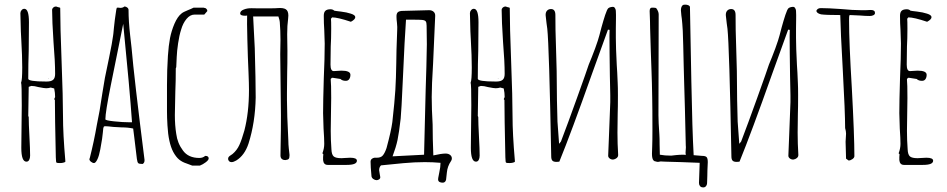

<svg xmlns="http://www.w3.org/2000/svg" viewBox="-20 -699 4088 829"><path d="M222 -4Q222 -13 221 -20Q217 -200 217 -267L214 -271L218 -280Q218 -298 214 -317L199 -321Q190 -318 179 -318Q171 -318 146 -323Q129 -328 115 -328L104 -324Q104 -289 103 -261Q102 -233 102 -198L104 -194Q104 -166 107 -110Q110 -55 110 -27Q110 -16 106 -8.5Q102 -1 94 -1Q72 -1 72 -61Q72 -112 73 -153L74 -244Q74 -335 71 -342Q76 -352 76 -408Q76 -456 72 -525L70 -564L68 -642Q68 -649 73 -655Q78 -661 85 -661Q105 -661 105 -603Q105 -535 104 -480Q102 -425 102 -359Q102 -347 178 -347H182Q201 -347 209.5 -354.5Q218 -362 218 -380Q218 -433 211 -518Q205 -610 205 -656Q205 -662 210 -666.5Q215 -671 222 -671L231 -668Q238 -667 240 -665Q240 -587 246 -432Q252 -276 252 -198Q252 -120 262 -6V0Q253 5 239 5Q227 5 224.5 3.5Q222 2 222 -4ZM189 -361 191 -359H189Z M571 -13Q562 -86 560 -104L555 -144Q533 -149 505 -149L469 -151Q445 -154 434 -154Q428 -154 427 -149Q427 -146 426 -146L424 -126Q423 -108 413 -54Q408 -27 401 -12Q393 5 386 5Q380 5 373 -0.5Q366 -6 366 -12L367 -15L368 -18Q386 -89 398 -159L410 -221L422 -297Q422 -297 433 -363Q438 -390 451 -450Q465 -518 468 -543Q469 -546 472 -580Q476 -618 479 -636Q482 -662 485 -666H492Q495 -665 499 -665Q511 -665 517 -671Q524 -671 529.5 -666.5Q535 -662 535 -656Q535 -608 542 -546Q546 -514 548 -493Q559 -364 604 -9V-6Q604 4 596 9Q581 9 577 5.5Q573 2 571 -13ZM550 -171Q540 -315 512 -596L458 -329Q435 -214 435 -184Q435 -179 473 -175Q511 -171 540 -171Z M786 7Q767 1 753.5 -10Q740 -21 728 -43Q707 -83 703 -158Q701 -192 701 -218V-332Q701 -397 705 -458Q708 -503 714 -534Q720 -565 733 -596Q747 -628 764 -641Q771 -647 791 -655Q804 -660 816 -666H856H859Q860 -665 862 -665L867 -664L871 -661Q874 -658 874 -657Q875 -655 875 -651L862 -636H820Q801 -636 785.5 -617.5Q770 -599 762 -571Q754 -546 749 -512Q744 -478 743 -453Q741 -421 741 -409L739 -404Q739 -348 737 -303L735 -202Q735 -158 741 -121Q746 -81 770 -49Q793 -17 841 -17Q856 -17 866 -26Q881 -26 881 -15Q881 -8 868.5 1.5Q856 11 843 16H810Z M980 1Q968 1 965 -11V-14Q965 -21 973 -26.5Q981 -32 984 -34Q1003 -50 1013.5 -73Q1024 -96 1035 -135Q1055 -212 1055 -311Q1055 -336 1053 -386Q1050 -448 1048 -529Q1046 -610 1047 -632Q1046 -632 1044 -631.5Q1042 -631 1039 -631Q1017 -631 1017 -641Q1017 -652 1033 -658Q1048 -664 1067 -663.5Q1086 -663 1092 -663H1140Q1174 -663 1178 -664Q1203 -666 1214 -659Q1225 -652 1225 -632Q1225 -623 1224 -618Q1220 -589 1220 -551L1221 -480Q1221 -419 1220 -389L1219 -297V-267Q1219 -209 1225 -91Q1225 -76 1227 -57.5Q1229 -39 1230 -31V-27Q1230 -17 1226.5 -13Q1223 -9 1213 -8H1211Q1202 -8 1196.5 -13Q1191 -18 1191 -28L1192 -91Q1193 -128 1193 -202L1190 -465L1191 -527Q1191 -567 1188 -604Q1188 -610 1182 -628H1073L1077 -549L1080 -491Q1084 -349 1084 -278Q1082 -170 1053 -79Q1036 -28 1000 -6Q988 1 980 1Z M1375 -8V-21Q1376 -26 1376 -33L1372 -37Q1380 -58 1380 -78Q1380 -101 1377 -144L1375 -210Q1375 -260 1378 -360Q1382 -449 1382 -511L1380 -571Q1378 -598 1378 -631Q1378 -646 1385 -652.5Q1392 -659 1407 -659Q1417 -659 1423 -653Q1425 -652 1452 -649Q1477 -646 1495 -640Q1514 -634 1514 -625Q1514 -615 1495 -605Q1438 -624 1414 -624L1409 -618Q1410 -609 1410 -575Q1410 -532 1408 -498Q1407 -463 1407 -420Q1407 -392 1421 -392L1437 -393Q1445 -394 1454 -394Q1493 -394 1493 -376Q1493 -365 1488 -357.5Q1483 -350 1473 -350Q1458 -350 1450 -358L1418 -363H1413L1408 -358V-355Q1410 -338 1410 -276Q1410 -237 1409 -205L1408 -134Q1408 -95 1411 -54Q1412 -31 1421 -23.5Q1430 -16 1454 -16L1472 -17Q1481 -18 1492 -18Q1521 -18 1521 -5Q1521 13 1477 13H1395Q1377 13 1375 -8Z M1872 70 1877 44Q1882 22 1882 4Q1848 1 1814 1Q1771 1 1721.5 5.5Q1672 10 1625 15Q1617 23 1617 36Q1617 37 1620 55Q1622 63 1622 66Q1622 75 1611 78L1607 79Q1599 79 1592 74Q1585 69 1584 62Q1580 20 1580 -1Q1580 -10 1587.5 -14.5Q1595 -19 1603 -18Q1624 -17 1633 -28Q1642 -39 1649 -60Q1669 -134 1674 -172Q1684 -261 1687 -310.5Q1690 -360 1691 -426Q1691 -443 1692 -484Q1693 -525 1695 -570Q1696 -580 1694 -600Q1692 -616 1692 -624Q1691 -640 1697.5 -646Q1704 -652 1720 -652L1833 -655Q1845 -655 1852.5 -648Q1860 -641 1859 -629L1850 -426Q1844 -330 1844 -280Q1844 -228 1848 -161Q1848 -103 1851 -28Q1886 -36 1904 -36Q1916 -36 1923.5 -30Q1931 -24 1931 -15Q1931 -8 1927 -3Q1912 19 1909.5 45.5Q1907 72 1906 77Q1902 93 1884 89Q1869 86 1872 70ZM1811 -31Q1815 -214 1818 -314L1821 -411Q1823 -477 1823 -508Q1823 -555 1822 -588Q1822 -602 1818 -607Q1814 -612 1802 -613Q1791 -614 1768 -614H1733Q1727 -530 1720 -369Q1713 -213 1710 -187Q1703 -126 1696.5 -95Q1690 -64 1675 -24Q1764 -28 1811 -31Z M2163 -4Q2163 -13 2162 -20Q2158 -200 2158 -267L2155 -271L2159 -280Q2159 -298 2155 -317L2140 -321Q2131 -318 2120 -318Q2112 -318 2087 -323Q2070 -328 2056 -328L2045 -324Q2045 -289 2044 -261Q2043 -233 2043 -198L2045 -194Q2045 -166 2048 -110Q2051 -55 2051 -27Q2051 -16 2047 -8.5Q2043 -1 2035 -1Q2013 -1 2013 -61Q2013 -112 2014 -153L2015 -244Q2015 -335 2012 -342Q2017 -352 2017 -408Q2017 -456 2013 -525L2011 -564L2009 -642Q2009 -649 2014 -655Q2019 -661 2026 -661Q2046 -661 2046 -603Q2046 -535 2045 -480Q2043 -425 2043 -359Q2043 -347 2119 -347H2123Q2142 -347 2150.5 -354.5Q2159 -362 2159 -380Q2159 -433 2152 -518Q2146 -610 2146 -656Q2146 -662 2151 -666.5Q2156 -671 2163 -671L2172 -668Q2179 -667 2181 -665Q2181 -587 2187 -432Q2193 -276 2193 -198Q2193 -120 2203 -6V0Q2194 5 2180 5Q2168 5 2165.5 3.5Q2163 2 2163 -4ZM2130 -361 2132 -359H2130Z M2383 0Q2370 0 2365 -5.5Q2360 -11 2360 -24Q2351 -500 2343 -575Q2340 -594 2336 -632Q2335 -645 2341.5 -652.5Q2348 -660 2359 -660Q2378 -660 2378 -634Q2377 -599 2382 -447Q2384 -391 2384 -342Q2384 -275 2387 -174L2394 -78L2402 -88Q2430 -161 2472 -278Q2514 -395 2522 -420L2535 -452Q2551 -492 2561 -523Q2567 -541 2577 -581Q2585 -610 2593 -634.5Q2601 -659 2607 -664Q2611 -667 2618 -668.5Q2625 -670 2630 -669Q2633 -668 2636 -662.5Q2639 -657 2639 -652Q2640 -635 2639.5 -614.5Q2639 -594 2639 -577V-535Q2639 -496 2643 -418Q2645 -393 2647 -341Q2648 -323 2648 -288Q2648 -234 2647 -208L2646 -127Q2646 -79 2649 -31V-29Q2649 -22 2642.5 -16.5Q2636 -11 2627 -10Q2618 -10 2611.5 -15.5Q2605 -21 2606 -29L2609 -103L2615 -258V-288Q2613 -365 2612 -466.5Q2611 -568 2612 -570L2605 -571L2536 -380Q2446 -126 2395 -1Z M2998 91Q2999 58 3000 34Q3001 10 3001 4L2922 1L2852 -1L2832 -2Q2824 0 2820 0Q2817 0 2811 -2Q2806 -2 2802 -6Q2795 -13 2795 -35L2796 -67Q2797 -91 2797 -139Q2797 -231 2796 -277Q2795 -343 2793 -393Q2791 -443 2790 -477L2787 -577Q2787 -601 2785 -651Q2785 -666 2795 -666H2800Q2811 -666 2814 -663Q2824 -649 2824 -637L2823 -202Q2823 -173 2827 -117Q2828 -103 2828 -74Q2828 -46 2829 -31Q2850 -27 2878 -27Q2885 -28 2900 -29.5Q2915 -31 2930 -31Q2941 -31 2941 -29Q2940 -33 2940 -40Q2940 -46 2941 -55Q2942 -64 2941 -71Q2937 -254 2934 -342L2932 -416Q2930 -516 2928 -566Q2926 -600 2924 -617Q2922 -628 2920 -654Q2920 -669 2927 -676Q2930 -679 2938 -679Q2946 -679 2952 -676.5Q2958 -674 2959 -669L2965 -349Q2969 -137 2975 -29L3011 -26Q3026 -26 3031 -20.5Q3036 -15 3036 1Q3034 41 3034 60L3033 90Q3033 99 3028 105Q3023 111 3015 110Q3007 110 3002.5 104.5Q2998 99 2998 91Z M3161 0Q3148 0 3143 -5.5Q3138 -11 3138 -24Q3129 -500 3121 -575Q3118 -594 3114 -632Q3113 -645 3119.5 -652.5Q3126 -660 3137 -660Q3156 -660 3156 -634Q3155 -599 3160 -447Q3162 -391 3162 -342Q3162 -275 3165 -174L3172 -78L3180 -88Q3208 -161 3250 -278Q3292 -395 3300 -420L3313 -452Q3329 -492 3339 -523Q3345 -541 3355 -581Q3363 -610 3371 -634.5Q3379 -659 3385 -664Q3389 -667 3396 -668.5Q3403 -670 3408 -669Q3411 -668 3414 -662.5Q3417 -657 3417 -652Q3418 -635 3417.5 -614.5Q3417 -594 3417 -577V-535Q3417 -496 3421 -418Q3423 -393 3425 -341Q3426 -323 3426 -288Q3426 -234 3425 -208L3424 -127Q3424 -79 3427 -31V-29Q3427 -22 3420.5 -16.5Q3414 -11 3405 -10Q3396 -10 3389.5 -15.5Q3383 -21 3384 -29L3387 -103L3393 -258V-288Q3391 -365 3390 -466.5Q3389 -568 3390 -570L3383 -571L3314 -380Q3224 -126 3173 -1Z M3633 -14 3632 -51Q3631 -67 3631 -87Q3631 -97 3632 -104L3633 -122Q3633 -132 3629 -146Q3629 -213 3619 -395Q3609 -571 3608 -634Q3546 -634 3525 -637Q3505 -642 3505 -653Q3510 -664 3524 -664Q3554 -664 3611 -660Q3663 -655 3698 -655H3719L3740 -656Q3758 -656 3758 -643Q3758 -637 3751.5 -633.5Q3745 -630 3736 -630Q3716 -630 3694 -632L3651 -634Q3647 -634 3647 -631Q3646 -628 3646 -612Q3646 -515 3658 -318Q3669 -114 3669 -25Q3669 -18 3660.5 -12Q3652 -6 3644 -6Z M3863 -8V-21Q3864 -26 3864 -33L3860 -37Q3868 -58 3868 -78Q3868 -101 3865 -144L3863 -210Q3863 -260 3866 -360Q3870 -449 3870 -511L3868 -571Q3866 -598 3866 -631Q3866 -646 3873 -652.5Q3880 -659 3895 -659Q3905 -659 3911 -653Q3913 -652 3940 -649Q3965 -646 3983 -640Q4002 -634 4002 -625Q4002 -615 3983 -605Q3926 -624 3902 -624L3897 -618Q3898 -609 3898 -575Q3898 -532 3896 -498Q3895 -463 3895 -420Q3895 -392 3909 -392L3925 -393Q3933 -394 3942 -394Q3981 -394 3981 -376Q3981 -365 3976 -357.5Q3971 -350 3961 -350Q3946 -350 3938 -358L3906 -363H3901L3896 -358V-355Q3898 -338 3898 -276Q3898 -237 3897 -205L3896 -134Q3896 -95 3899 -54Q3900 -31 3909 -23.5Q3918 -16 3942 -16L3960 -17Q3969 -18 3980 -18Q4009 -18 4009 -5Q4009 13 3965 13H3883Q3865 13 3863 -8Z"/></svg>

Font: Amatic SC
Style: Regular
Weight: 400
Designer: Multiple Designers
Foundry: Vernon Adams
Version: Version 2.505